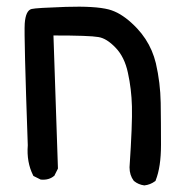

<svg xmlns="http://www.w3.org/2000/svg" viewBox="-20 -435 540 584"><path d="M418.5 128.9Q400.9 126.5 387.7 115.7L387.2 115.2L386.7 114.7Q374 97.7 374 74.2V73.7Q382.8 -57.6 381.3 -111.3Q379.9 -164.6 369.1 -213.4Q358.9 -261.7 331.5 -290Q317.9 -304.2 304.9 -312.3Q292 -320.3 279.3 -322.3Q252.9 -327.1 142.6 -327.1L156.2 76.2V77.6L155.8 78.6L146 98.1L145.5 99.6L144.5 100.1Q128.9 113.3 105 111.3H104L103 110.8L83.5 101.1L81.5 100.1L80.6 98.1Q60.5 58.1 64.5 6.8Q52.7 -327.1 55.2 -363.3Q58.1 -403.3 76.2 -407.7Q90.8 -411.1 180.2 -414.1Q269 -417 311 -406.2Q319.8 -403.8 328.4 -400.1Q336.9 -396.5 345.5 -391.4Q354 -386.2 362.5 -379.9Q371.1 -373.5 379.6 -365.7Q388.2 -357.9 397 -348.6Q411.1 -333.5 422.4 -316.4Q433.6 -299.3 441.4 -281Q449.2 -262.7 454.1 -242.7Q467.8 -183.1 468.8 -122.1Q469.7 -61.5 469.7 5.4Q469.7 73.2 453.6 113.3L453.1 115.2L451.7 116.2Q437 127 419.4 128.9H418.9Z"/></svg>

Font: NaikaiFont
Style: SemiBold
Weight: 600
Version: Version 1.89